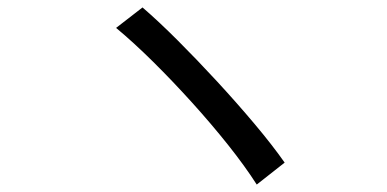

<svg xmlns="http://www.w3.org/2000/svg" viewBox="-20 -601 1040 516"><path d="M363 -581Q406 -544 458 -492Q510 -440 563.5 -382Q617 -324 664.5 -267.5Q712 -211 745 -164L670 -105Q638 -155 593 -211.5Q548 -268 496 -325.5Q444 -383 391.5 -435Q339 -487 292 -526Z"/></svg>

Font: Go Noto Kurrent-Regular
Style: Regular
Weight: 400
Designer: Monotype Design Team
Foundry: Monotype Imaging Inc.
Version: Version 2.012; ttfautohint (v1.8.4.7-5d5b)